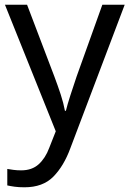

<svg xmlns="http://www.w3.org/2000/svg" viewBox="-20 -556 550 816"><path d="M1 -536H95L211 -231Q226 -191 238 -154.5Q250 -118 256 -85H260Q266 -110 279 -150.5Q292 -191 306 -232L415 -536H510L279 74Q251 150 206.5 195Q162 240 84 240Q60 240 42 237.5Q24 235 11 232V162Q22 164 37.5 166Q53 168 70 168Q116 168 144.5 142Q173 116 189 73L217 2Z"/></svg>

Font: Noto Sans Old Permic
Style: Regular
Weight: 400
Designer: Monotype Design Team
Foundry: Monotype Imaging Inc.
Version: Version 2.001; ttfautohint (v1.8.4.7-5d5b)